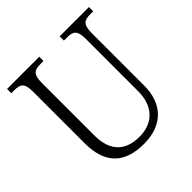

<svg xmlns="http://www.w3.org/2000/svg" viewBox="-190 -864 1024 1024"><g transform="rotate(-45 322.0 -352.0)"><path d="M323 10C469 10 543 -79 543 -208V-603C543 -672 564 -682 610 -682H631V-714H410V-682H433C478 -682 499 -672 499 -605V-209C499 -113 448 -34 332 -34C233 -34 167 -85 167 -210V-603C167 -672 188 -682 234 -682H256V-714H13V-682H34C80 -682 101 -672 101 -606V-215C101 -53 187 10 323 10Z"/></g></svg>

Font: Noto Serif Sinhala SemiCondensed Light
Style: Regular
Weight: 300
Width: 4
Designer: Jelle Bosma - Monotype Design Team
Foundry: Monotype Imaging Inc.
Version: Version 2.007